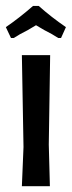

<svg xmlns="http://www.w3.org/2000/svg" viewBox="-21 -640 247 660"><path d="M92.5 -619.6H112.1Q155.1 -581.3 205.6 -546.7L188.8 -509.3H179.4L157.9 -522.4Q131.8 -535.5 102.8 -553.3Q72.9 -534.6 47.7 -522.4L26.2 -509.3H16.8L-0.9 -546.7Q46.7 -579.4 92.5 -619.6ZM150.5 0H54.2L59.8 -134.6L54.2 -450.5H151.4L146.7 -143Z"/></svg>

Font: Gurajada
Style: Regular
Weight: 400
Designer: Purushoth Kumar Guthula
Foundry: SiliconAndhra, USA.
Version: Version 1.0.3; ttfautohint (v1.2.42-39fb)